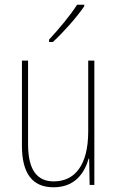

<svg xmlns="http://www.w3.org/2000/svg" viewBox="-20 -784 498 814"><path d="M337 -757V-764H307C275 -715 233 -665 188 -616V-606H204C247 -645 304 -709 337 -757ZM380 -527H354V-227C354 -82 296 -15 208 -15C138 -15 99 -62 99 -173V-527H73V-166C73 -49 117 10 207 10C300 10 339 -53 356 -112H358L360 0H380Z"/></svg>

Font: Noto Sans Devanagari Condensed Thin
Style: Regular
Weight: 100
Width: 3
Designer: Jelle Bosma - Monotype Design Team
Foundry: Monotype Imaging Inc.
Version: Version 2.004